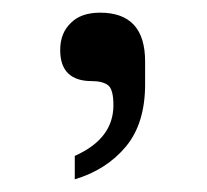

<svg xmlns="http://www.w3.org/2000/svg" viewBox="-20 -122 326 303"><path d="M92 -86Q108 -102 138 -102Q209 -102 209 -25V11Q209 73 178.5 109.5Q148 146 98 161V124Q159 97 159 44Q159 19 150.5 12.5Q142 6 125 6Q75 6 75 -43Q75 -70 92 -86Z"/></svg>

Font: Lopes Sans
Style: Regular
Weight: 400
Designer: Gabriel Lam, Diego Maldonado
Foundry: TypeRant, Foresti Design
Version: Version 4.000